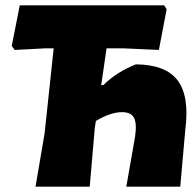

<svg xmlns="http://www.w3.org/2000/svg" viewBox="-20 -683 735 719"><path d="M113 16 147 -183 181 -502H150L35 -496L24 -511L54 -663H595L604 -648L575 -496L442 -502H379L359 -364L368 -365Q416 -413 489 -442Q601 -441 645.5 -381.5Q690 -322 674 -198L655 16H453L486 -172Q493 -222 481.5 -242.5Q470 -263 437 -263Q394 -263 339 -230L335 -204L316 16Z"/></svg>

Font: Alegreya Sans SC Black
Style: Italic
Weight: 900
Italic angle: -7°
Designer: Juan Pablo del Peral
Foundry: Huerta Tipografica
Version: Version 2.007